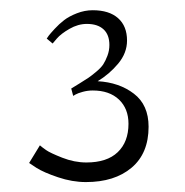

<svg xmlns="http://www.w3.org/2000/svg" viewBox="-20 -703 370 383"><path d="M73.2 -626Q74.7 -628.4 77.4 -632.1Q80.1 -635.7 89.1 -645.5Q98.1 -655.3 107.9 -662.8Q117.7 -670.4 133.3 -676.5Q148.9 -682.6 165 -682.6Q197.8 -682.6 215.6 -666.7Q233.4 -650.9 233.4 -622.1Q233.4 -597.2 215.6 -575.9Q197.8 -554.7 174.8 -541Q217.8 -538.6 247.1 -516.1Q276.4 -493.7 276.4 -450.2Q276.4 -397 242.4 -368.4Q208.5 -339.8 151.4 -339.8Q124 -339.8 95.7 -349.4Q67.4 -358.9 52.7 -368.2L38.1 -377.9L59.6 -413.1Q64 -409.2 72 -403.6Q80.1 -397.9 104.2 -388.4Q128.4 -378.9 152.3 -378.9Q193.4 -378.9 214.8 -399.4Q236.3 -419.9 236.3 -456.1Q236.3 -486.3 217.3 -504.4Q198.2 -522.5 165 -522.5Q154.8 -522.5 145 -519.8Q135.3 -517.1 130.9 -514.6L126 -511.7L122.1 -526.4Q125.5 -528.3 138.4 -536.4Q151.4 -544.4 156.5 -547.9Q161.6 -551.3 171.6 -559.6Q181.6 -567.9 186 -574.7Q190.4 -581.5 194.3 -591.8Q198.2 -602.1 198.2 -613.3Q198.2 -633.8 186.5 -644.5Q174.8 -655.3 153.3 -655.3Q135.7 -655.3 118.7 -645.5Q101.6 -635.7 93.3 -626L85 -616.2Z"/></svg>

Font: Buda
Style: light
Weight: 400
Version: Version 1.002